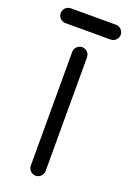

<svg xmlns="http://www.w3.org/2000/svg" viewBox="-165 -839 598 891"><g transform="rotate(20 134.0 -393.0)"><path d="M170.9 -36.6V-598.1C170.9 -618.2 154.3 -634.8 134.3 -634.8C114.3 -634.8 97.7 -618.2 97.7 -598.1V-36.6C97.7 -16.6 114.3 0 134.3 0C154.3 0 170.9 -16.6 170.9 -36.6ZM245.6 -786.1H22.5C2.4 -786.1 -14.2 -769.5 -14.2 -749.5C-14.2 -729.5 2.4 -712.9 22.5 -712.9H245.6C265.6 -712.9 282.2 -729.5 282.2 -749.5C282.2 -769.5 265.6 -786.1 245.6 -786.1Z"/></g></svg>

Font: Velvelyne
Style: Regular
Weight: 400
Designer: Manon Van der Borght et Mariel Nils
Foundry: Velvetyne
Version: Version 1.070;Glyphs 3.3.1 (3343)